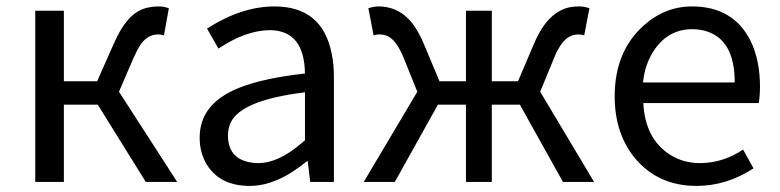

<svg xmlns="http://www.w3.org/2000/svg" viewBox="-20 -577 2473 609"><path d="M357.4 -286.1 542 0H442.4L290 -245.1H182.6V0H91.8V-543H182.6V-319.3H288.1L341.8 -440.4Q381.8 -532.2 437.5 -549.8Q458 -556.6 484.4 -556.6Q500 -556.6 515.6 -550.8L500 -464.8Q490.2 -467.8 482.4 -467.8Q448.2 -467.8 425.8 -435.5Q415 -418.9 403.3 -392.6Z M772.5 12.7Q678.7 12.7 636.7 -53.7Q613.3 -91.8 613.3 -140.6Q613.3 -249 739.3 -298.8Q815.4 -329.1 947.3 -343.8Q945.3 -480.5 835.9 -481.4Q758.8 -480.5 672.9 -422.9L636.7 -486.3Q746.1 -556.6 850.6 -556.6Q1002.9 -556.6 1032.2 -406.2Q1039.1 -373 1039.1 -334V0H963.9L956.1 -65.4H953.1Q858.4 12.7 772.5 12.7ZM798.8 -59.6Q863.3 -59.6 936.5 -123Q942.4 -127.9 947.3 -131.8V-284.2Q748 -259.8 712.9 -190.4Q703.1 -170.9 703.1 -147.5Q703.1 -76.2 770.5 -62.5Q784.2 -59.6 798.8 -59.6Z M1693.4 -286.1 1864.3 0H1765.6L1628.9 -245.1H1540V0H1458V-245.1H1369.1L1232.4 0H1133.8L1303.7 -286.1L1260.7 -392.6Q1234.4 -458 1200.2 -465.8Q1192.4 -467.8 1182.6 -467.8Q1173.8 -467.8 1165 -464.8L1148.4 -550.8Q1166 -556.6 1179.7 -556.6Q1254.9 -556.6 1298.8 -487.3Q1312.5 -465.8 1323.2 -440.4L1374 -319.3H1458V-543H1540V-319.3H1623L1674.8 -440.4Q1717.8 -542 1791 -554.7Q1803.7 -556.6 1817.4 -556.6Q1834 -556.6 1849.6 -550.8L1833 -464.8Q1822.3 -467.8 1815.4 -467.8Q1776.4 -467.8 1752.9 -424.8Q1744.1 -411.1 1737.3 -392.6Z M2189.5 12.7Q2067.4 12.7 1994.1 -75.2Q1929.7 -153.3 1929.7 -271.5Q1929.7 -412.1 2019.5 -494.1Q2087.9 -556.6 2174.8 -556.6Q2306.6 -556.6 2361.3 -446.3Q2390.6 -384.8 2390.6 -301.8Q2390.6 -275.4 2386.7 -250H2020.5Q2026.4 -136.7 2104.5 -86.9Q2146.5 -59.6 2201.2 -59.6Q2274.4 -60.5 2336.9 -102.5L2370.1 -43Q2284.2 12.7 2189.5 12.7ZM2019.5 -315.4H2310.5Q2310.5 -451.2 2218.8 -478.5Q2198.2 -484.4 2175.8 -484.4Q2098.6 -484.4 2053.7 -416Q2025.4 -373 2019.5 -315.4Z"/></svg>

Font: Taipei Sans TC Beta
Style: Regular
Weight: 400
Designer: JT Foundry
Foundry: JT Foundry
Version: Version 1.000